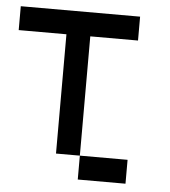

<svg xmlns="http://www.w3.org/2000/svg" viewBox="-46 -709 592 668"><g transform="rotate(5 250.0 -375.5)"><path d="M0 -583.3V-666.7H416.7V-583.3H250V-166.7H166.7V-583.3ZM416.7 -166.7V-83.3H250V-166.7Z"/></g></svg>

Font: GalmuriMono11 Regular
Style: Regular
Weight: 400
Designer: Lee Minseo (quiple)
Version: Version 2.399;hotconv 1.1.1;makeotfexe 2.6.0 DEVELOPMENT